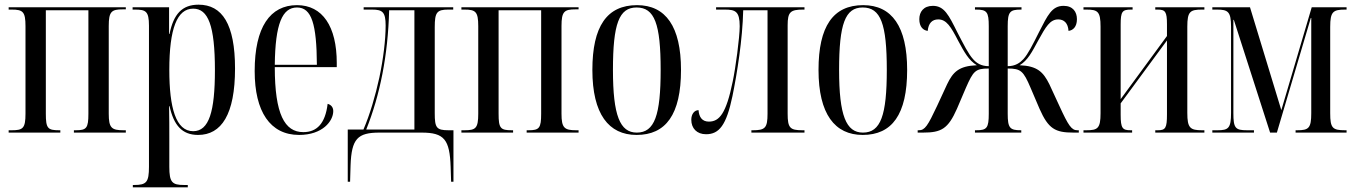

<svg xmlns="http://www.w3.org/2000/svg" viewBox="-20 -567 5799 821"><path d="M17 0H238V-10H233C184 -10 176 -18 176 -81V-523H358V-81C358 -19 350 -10 304 -10H296V0H518V-10H508C457 -10 445 -20 445 -81V-456C445 -518 457 -527 505 -527H518V-536H17V-526H30C78 -526 89 -517 89 -455V-81C89 -18 78 -10 30 -10H17Z M548 234H783V224H767C716 224 704 213 704 146V27C704 -21 704 -65 703 -113H705C723 -32 758 10 827 10C927 10 985 -78 985 -274C985 -464 930 -547 829 -547C758 -547 722 -506 705 -422H703V-536H547V-526H556C603 -526 617 -520 617 -457V146C617 213 606 224 553 224H548ZM806 -6C732 -6 704 -106 704 -268C704 -444 737 -530 806 -530C870 -530 899 -458 899 -267C899 -90 874 -6 806 -6Z M1259 10C1359 10 1405 -49 1405 -92C1405 -108 1396 -119 1381 -123C1371 -39 1335 -2 1277 -2C1197 -2 1155 -79 1155 -280H1420V-298C1420 -454 1359 -545 1250 -545C1135 -545 1069 -451 1069 -263C1069 -90 1135 10 1259 10ZM1335 -290H1155C1157 -465 1187 -535 1250 -535C1313 -535 1334 -463 1335 -290Z M1467 210H1477L1479 141C1483 26 1509 0 1603 0H1783C1880 0 1903 30 1907 147L1909 210H1919V-10H1898C1846 -10 1839 -21 1839 -83V-451C1839 -514 1848 -526 1897 -526H1918V-536H1535V-526H1571C1616 -526 1629 -515 1629 -458C1629 -397 1619 -315 1602 -235C1585 -157 1562 -78 1534 -13H1467ZM1546 -13C1605 -161 1639 -330 1644 -523H1752V-13Z M1953 0H2174V-10H2169C2120 -10 2112 -18 2112 -81V-523H2294V-81C2294 -19 2286 -10 2240 -10H2232V0H2454V-10H2444C2393 -10 2381 -20 2381 -81V-456C2381 -518 2393 -527 2441 -527H2454V-536H1953V-526H1966C2014 -526 2025 -517 2025 -455V-81C2025 -18 2014 -10 1966 -10H1953Z M2702 10C2827 10 2892 -77 2892 -268C2892 -453 2827 -545 2704 -545C2575 -545 2513 -454 2513 -268C2513 -79 2583 10 2702 10ZM2703 0C2631 0 2601 -73 2601 -268C2601 -465 2627 -535 2702 -535C2779 -535 2805 -465 2805 -268C2805 -74 2779 0 2703 0Z M2999 7C3055 7 3086 -31 3112 -156C3132 -254 3155 -397 3158 -523H3262V-81C3262 -20 3252 -10 3199 -10H3193V0H3420V-10H3411C3358 -10 3348 -20 3348 -81V-459C3348 -516 3360 -526 3414 -526H3420V-536H3042V-526H3079C3124 -526 3143 -519 3143 -455C3143 -407 3125 -274 3113 -218C3085 -81 3056 -47 3011 -47C2982 -47 2969 -67 2967 -96C2949 -96 2936 -79 2936 -55C2936 -18 2960 7 2999 7Z M3669 10C3794 10 3859 -77 3859 -268C3859 -453 3794 -545 3671 -545C3542 -545 3480 -454 3480 -268C3480 -79 3550 10 3669 10ZM3670 0C3598 0 3568 -73 3568 -268C3568 -465 3594 -535 3669 -535C3746 -535 3772 -465 3772 -268C3772 -74 3746 0 3670 0Z M3904 0H3927C4005 0 4034 -16 4072 -102L4110 -191C4142 -264 4151 -274 4208 -274V-81C4208 -20 4200 -10 4155 -10H4149V0H4347V-10H4345C4298 -10 4289 -20 4289 -81V-274C4345 -274 4356 -264 4387 -191L4425 -102C4463 -16 4492 0 4570 0H4593V-10H4587C4562 -10 4549 -29 4510 -114L4467 -207C4441 -259 4416 -285 4340 -288C4375 -309 4393 -345 4419 -393C4452 -453 4470 -484 4505 -484C4530 -484 4547 -468 4549 -435C4568 -437 4585 -452 4585 -485C4585 -516 4568 -542 4528 -542C4478 -542 4460 -502 4423 -430C4396 -376 4376 -336 4356 -314C4342 -299 4322 -284 4289 -284V-455C4289 -516 4298 -526 4345 -526H4348V-536H4149V-526H4154C4200 -526 4208 -516 4208 -455V-284C4175 -284 4155 -298 4141 -314C4121 -336 4101 -376 4073 -430C4037 -502 4018 -542 3969 -542C3929 -542 3911 -516 3911 -485C3911 -452 3928 -437 3947 -435C3950 -468 3966 -484 3992 -484C4027 -484 4046 -453 4077 -393C4103 -345 4122 -309 4157 -288C4080 -285 4055 -259 4030 -207L3987 -114C3947 -29 3935 -10 3909 -10H3904Z M4613 0H4821V-10H4815C4780 -10 4772 -18 4772 -76V-125L4970 -394V-78C4970 -20 4964 -10 4931 -10H4920V0H5130V-10H5120C5069 -10 5057 -20 5057 -84V-453C5057 -518 5069 -526 5120 -526H5130V-536H4920V-526H4930C4963 -526 4970 -517 4970 -463V-413L4772 -143V-462C4772 -518 4779 -526 4816 -526H4823V-536H4613V-526H4625C4674 -526 4686 -518 4686 -453V-83C4686 -18 4674 -10 4625 -10H4613Z M5164 0H5342V-10H5313C5262 -10 5254 -19 5254 -84V-482H5256L5411 0H5440L5585 -490H5587V-83C5587 -19 5576 -10 5527 -10H5520V0H5738V-10H5732C5678 -10 5668 -19 5668 -83V-452C5668 -517 5680 -526 5732 -526H5738V-536H5589L5459 -96L5325 -536H5164V-526H5184C5231 -526 5244 -517 5244 -453V-84C5244 -19 5233 -10 5186 -10H5164Z"/></svg>

Font: Noto Serif Display ExtraCondensed
Style: Regular
Weight: 400
Width: 2
Designer: Monotype Design Team
Foundry: Monotype Imaging Inc.
Version: Version 2.009